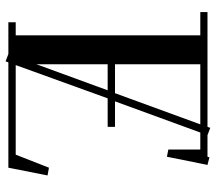

<svg xmlns="http://www.w3.org/2000/svg" viewBox="-62 -690 762 677"><g transform="rotate(90 318.5 -351.0)"><path d="M22 -676.8V-702.1H426.8L430.2 -711.9L456.1 -702.1H532.2L534.2 -709L561 -702.1L532.2 -559.1L506.8 -564V-676.8H446.8L336.9 -376H426.8V-350.1H326.2L209 -25.9H524.9L570.8 -143.1L598.1 -138.2L570.8 0H199.2L195.8 9.8L169.9 0H58.1V-25.9H104V-676.8ZM206.1 -99.1 297.9 -350.1H206.1ZM206.1 -376H308.1L418 -676.8H206.1Z"/></g></svg>

Font: Dehuti
Style: Bold
Weight: 700
Version: Version 1.2